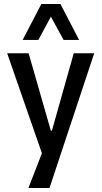

<svg xmlns="http://www.w3.org/2000/svg" viewBox="-20 -766 513 966"><path d="M123 180 209 -42V57L16 -498H124L236 -108H241L351 -498H454L229 180ZM94 -565 188 -746H284L378 -565H300L236 -682L173 -565Z"/></svg>

Font: Nunito Sans 7pt Condensed SemiBold
Style: Regular
Weight: 600
Width: 3
Designer: Vernon Adams
Foundry: Vernon Adams
Version: Version 3.101;gftools[0.9.27]